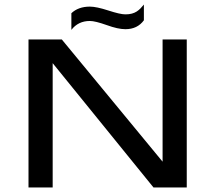

<svg xmlns="http://www.w3.org/2000/svg" viewBox="-20 -822 944 842"><path d="M799 0V-649H693V-113L251 -649H105V0H211V-545L653 0ZM530 -759C514 -759 489 -765 455 -776C421 -787 394 -793 374 -793C340 -793 313 -783 293 -764V-691C313 -717 340 -730 374 -730C390 -730 414 -724 448 -712C481 -700 508 -694 530 -694C565 -694 592 -707 611 -733V-802C591 -778 574 -759 530 -759Z"/></svg>

Font: Gamestation Extended
Style: Regular
Weight: 400
Width: 7
Designer: Jonas Hecksher
Foundry: Jonas Hecksher, Playtypeª, e-types AS
Version: Version 1.003